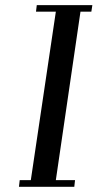

<svg xmlns="http://www.w3.org/2000/svg" viewBox="-20 -722 377 742"><path d="M53.2 0 56.2 -25.9H99.1L195.8 -676.8H119.1L122.1 -702.1H336.9L333 -676.8H291L195.8 -25.9H270L267.1 0Z"/></svg>

Font: Dehuti Alt
Style: Bold-Italic
Weight: 700
Version: Version 1.2